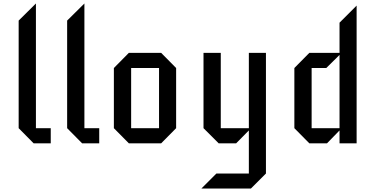

<svg xmlns="http://www.w3.org/2000/svg" viewBox="-20 -822 2152 1101"><path d="M271 0H173L87 -87V-704L186 -802V-87H271Z M549 0H451L365 -87V-704L464 -802V-87H549Z M990 -87 904 0H719L633 -87V-432L719 -519H904L990 -432ZM892 -87V-432H732V-87Z M1505 173 1419 259H1135L1221 173H1407V-74L1334 0H1234L1147 -87V-519H1246V-87H1407V-519H1505Z M2025 0H1927V-74L1855 0H1754L1668 -87V-432L1754 -519H1927V-692L2025 -790ZM1927 -87V-507L1851 -432H1767V-87Z"/></svg>

Font: Iceberg
Style: Regular
Weight: 400
Designer: Victor Kharyk
Foundry: Cyreal (www.cyreal.org)
Version: Version 1.002